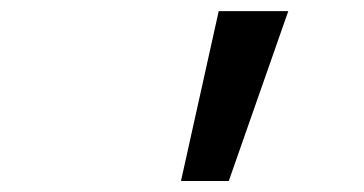

<svg xmlns="http://www.w3.org/2000/svg" viewBox="-20 -730 654 345"><path d="M305.2 -404.8 373 -710H498L391.1 -404.8Z"/></svg>

Font: IntelOne Mono
Style: Italic
Weight: 400
Italic angle: -16°
Designer: Fred Shallcrass
Foundry: Frere-Jones Type LLC
Version: Version 1.200;hotconv 1.1.0;makeotfexe 2.6.0;FJTRelease1.2